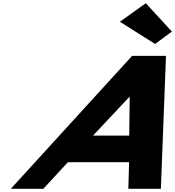

<svg xmlns="http://www.w3.org/2000/svg" viewBox="-20 -1172 1087 1192"><path d="M885.3 -1152 724.3 -1037 942.8 -899 1047.2 -976ZM1010.5 -825H800L47.2 0H249.2L401.5 -165H781.4L776.8 0H978.8ZM782.4 -330H557.4L782.8 -570H785.2Z"/></svg>

Font: Hussar
Style: BdSuprExtOblFive
Weight: 700
Foundry: Cannot Into Space Fonts
Version: Version 2.00